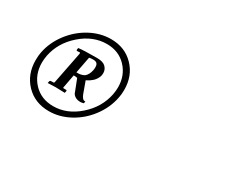

<svg xmlns="http://www.w3.org/2000/svg" viewBox="-86 -885 1402 1159"><g transform="rotate(30 615.0 -305.5)"><path d="M478 -372.1Q475.1 -357.4 466.8 -344.2Q458.5 -331.1 449 -322.5Q439.5 -314 429.9 -307.6Q420.4 -301.3 414.1 -298.8L408.2 -295.9L438 -213.9Q444.8 -197.3 452.1 -190.2Q459.5 -183.1 471.2 -183.1L467.8 -169.9Q454.6 -166 444.8 -166Q423.8 -166 408 -175.8Q392.1 -185.5 387.2 -204.1L356.9 -282.2Q351.1 -285.2 331.1 -285.2L314 -193.8Q313 -190.4 313.5 -188.7Q314 -187 318.8 -187H330.1Q335.9 -187 338.4 -185.5Q340.8 -184.1 339.8 -181.2L336.9 -167Q286.1 -168.9 272 -168.9L217.8 -167L221.2 -181.2Q222.7 -187 231.9 -187H244.1Q248.5 -187 250.5 -188.5Q252.4 -189.9 252.9 -194.8L295.9 -413.1Q297.9 -423.8 293.9 -423.8L277.8 -422.9Q273.4 -422.9 271.5 -424.3Q269.5 -425.8 270 -429.2L272 -441.9Q307.1 -446.8 400.9 -446.8Q442.4 -446.8 460.7 -429Q479 -411.1 479 -386.2Q479 -376 478 -372.1ZM418 -372.1Q419.9 -379.9 419.9 -393.1Q419.9 -410.2 412.1 -418.5Q404.3 -426.8 386.2 -426.8Q365.2 -426.8 357.9 -423.8L335.9 -309.1Q348.1 -309.1 355.2 -309.6Q362.3 -310.1 374 -313.5Q385.7 -316.9 393.1 -323Q400.4 -329.1 407.5 -341.8Q414.6 -354.5 418 -372.1ZM308.1 -22.9Q210 -22.9 147.9 -87.6Q85.9 -152.3 85.9 -250Q85.9 -282.2 90.8 -306.2Q106 -382.8 155.3 -447.8Q204.6 -512.7 274.4 -550.3Q344.2 -587.9 418 -587.9Q515.1 -587.9 577.1 -523.7Q639.2 -459.5 639.2 -361.8Q639.2 -329.6 633.8 -306.2Q619.1 -229.5 570.3 -164.1Q521.5 -98.6 451.7 -60.8Q381.8 -22.9 308.1 -22.9ZM411.1 -549.8Q314.9 -549.8 232.9 -478Q150.9 -406.2 130.9 -306.2Q126 -277.8 126 -256.8Q126 -173.3 179 -117.7Q231.9 -62 315.9 -62Q411.1 -62 492.7 -133.8Q574.2 -205.6 594.2 -306.2Q599.1 -334.5 599.1 -356Q599.1 -439 546.4 -494.4Q493.7 -549.8 411.1 -549.8Z"/></g></svg>

Font: Linux Libertine
Style: Bold Italic
Weight: 700
Italic angle: -11.5°
Designer: Philipp H. Poll
Foundry: Philipp H. Poll
Version: Version 4.0.5